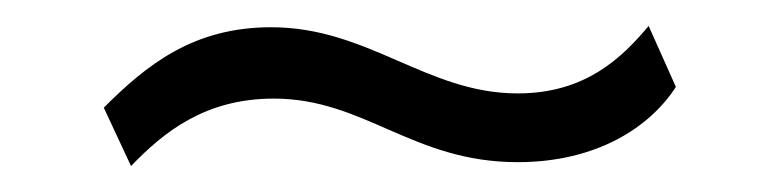

<svg xmlns="http://www.w3.org/2000/svg" viewBox="-20 -448 585 148"><path d="M480 -428C459 -403 431 -376 379 -376C309 -376 264 -427 189 -427C129 -427 93 -398 60 -365L81 -320C106 -346 138 -372 191 -372C261 -372 298 -323 379 -323C440 -323 481 -350 501 -381Z"/></svg>

Font: Cheyenne Sans Light
Style: Italic
Weight: 300
Italic angle: -8.13011°
Designer: The Public Sans project authors (U.S. Web Design System), Libre Franklin designed by Pablo Impallari and Rodrigo Fuenzal
Foundry: The Cheyenne Sans Project Authors
Version: Version 2.007